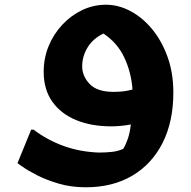

<svg xmlns="http://www.w3.org/2000/svg" viewBox="-20 -533 808 813"><path d="M343 260Q281 260 228.5 244.5Q176 229 137 209Q98 189 76 173.5Q54 158 54 158L112 16H122Q182 61 250.5 85.5Q319 110 398 113Q429 113 455 110Q481 107 502 97Q513 79 521.5 54Q530 29 534 -6Q513 -2 491.5 0Q470 2 451 2Q367 2 302.5 -24.5Q238 -51 201.5 -102.5Q165 -154 165 -229Q165 -287 186 -338Q207 -389 244 -428.5Q281 -468 328.5 -490.5Q376 -513 429 -513Q481 -513 531.5 -486.5Q582 -460 623 -411Q664 -362 689 -293.5Q714 -225 714 -141Q714 -18 668.5 72Q623 162 540 211Q457 260 343 260ZM328 -252Q328 -211 359.5 -177.5Q391 -144 461 -144Q480 -144 500 -146Q520 -148 541 -154Q536 -226 506.5 -289Q477 -352 418 -391Q373 -369 350.5 -331.5Q328 -294 328 -252Z"/></svg>

Font: Kufam
Style: Bold Italic
Weight: 700
Italic angle: -11°
Designer: Artur Schmal
Foundry: Original Type
Version: Version 1.301; ttfautohint (v1.8.3)